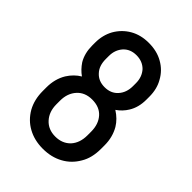

<svg xmlns="http://www.w3.org/2000/svg" viewBox="-211 -812 935 935"><g transform="rotate(45 256.0 -345.0)"><path d="M151.9 -4.9Q107.9 -28.8 81.1 -75.2Q56.2 -120.1 56.2 -179.2V-204.1Q56.2 -261.7 83 -306.2Q106.4 -343.3 141.1 -363.8Q113.3 -383.3 92.8 -414.1Q69.8 -453.1 69.8 -505.9V-525.9Q69.8 -577.1 92.8 -619.1Q117.7 -662.1 159.2 -686Q200.7 -710 255.9 -710Q312.5 -710 354 -686Q396.5 -662.1 419.9 -619.1Q442.9 -579.6 442.9 -525.9V-505.9Q442.9 -452.6 418.9 -414.1Q400.9 -384.3 371.1 -363.8Q409.2 -339.8 430.2 -305.2Q456.1 -260.3 456.1 -205.1V-180.2Q456.1 -117.7 430.2 -75.2Q403.8 -29.3 358.9 -4.9Q314 20 254.9 20Q196.8 20 151.9 -4.9ZM324.2 -433.1Q350.1 -461.9 350.1 -505.9V-526.9Q350.1 -569.3 324.2 -598.1Q297.4 -625 255.9 -625Q214.4 -625 189 -598.1Q163.1 -569.3 163.1 -526.9V-505.9Q163.1 -459.5 188 -433.1Q213.4 -404.8 255.9 -404.8Q298.8 -404.8 324.2 -433.1ZM334 -96.2Q362.8 -127.9 362.8 -180.2V-205.1Q362.8 -257.3 334 -289.1Q306.2 -319.8 255.9 -319.8Q207 -319.8 178.2 -288.1Q148.9 -255.9 148.9 -205.1V-180.2Q148.9 -129.4 178.2 -97.2Q207.5 -64.9 255.9 -64.9Q304.2 -64.9 334 -96.2Z"/></g></svg>

Font: D-DIN-PRO Medium
Style: Regular
Weight: 500
Designer: datto
Foundry: CyberFei
Version: Version 1.000;hotconv 1.0.109;makeotfexe 2.5.65596